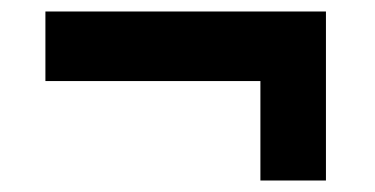

<svg xmlns="http://www.w3.org/2000/svg" viewBox="-20 -420 652 334"><path d="M547 -400V-106H433V-279H59V-400Z"/></svg>

Font: Rising Sun
Style: Bold
Weight: 700
Designer: Matt McInerney, Pablo Impallari, Rodrigo Fuenzalida (Raleway font), Stephen Hutchings (Greek), Cristiano Sobral (main ch
Foundry: The Rising Sun Project Authors
Version: Version 4.327; ttfautohint (v1.8.4.7-5d5b-dirty)